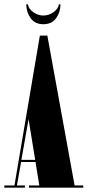

<svg xmlns="http://www.w3.org/2000/svg" viewBox="-30 -864 404 884"><path d="M-10 0V-10H36.5L153.5 -700H188L313.5 -10H353.5V0H103.5V-10H151L133.5 -118H67L48 -10H84.5V0ZM68.5 -128H132L101.5 -315.5ZM169.5 -752.5Q130.5 -752.5 110.8 -780.8Q91 -809 91 -844H98.5Q102 -822.5 123.8 -807.5Q145.5 -792.5 169.5 -792.5Q194 -792.5 215.8 -807.5Q237.5 -822.5 241 -844H248.5Q248.5 -809 228.8 -780.8Q209 -752.5 169.5 -752.5Z"/></svg>

Font: Imbue 100pt Black
Style: Regular
Weight: 900
Designer: Tyler Finck
Foundry: Etcetera Type Company
Version: Version 1.102; ttfautohint (v1.8.3)